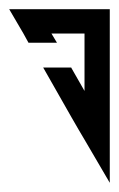

<svg xmlns="http://www.w3.org/2000/svg" viewBox="-20 -628 259 418"><path d="M0 -608 31 -555 42 -535H104L92 -555H154H164V-535V-481V-430L136 -479L135 -481H74L136 -372L151 -346L164 -324L219 -230V-283V-481V-535V-555V-608H164H123H61Z"/></svg>

Font: ABC-Triangle-Monogram
Style: Regular
Weight: 400
Designer: Sadat Fauzi
Foundry: Intuisi Creative
Version: Version 001.000